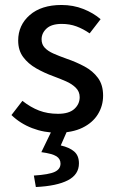

<svg xmlns="http://www.w3.org/2000/svg" viewBox="-20 -521 465 771"><path d="M210 12Q157 12 109 -6.5Q61 -25 26 -59L70 -116Q103 -90 137 -77Q171 -64 213 -64Q257 -64 278.5 -83.5Q300 -103 300 -131Q300 -153 284.5 -168.5Q269 -184 245 -194.5Q221 -205 194 -215Q158 -228 125.5 -246.5Q93 -265 73 -292Q53 -319 53 -358Q53 -420 99.5 -460.5Q146 -501 227 -501Q274 -501 314.5 -485Q355 -469 384 -444L340 -387Q314 -405 287 -415Q260 -425 228 -425Q187 -425 167 -406.5Q147 -388 147 -363Q147 -343 159.5 -329.5Q172 -316 194.5 -306Q217 -296 248 -285Q286 -272 319.5 -254Q353 -236 373.5 -208Q394 -180 394 -137Q394 -96 373 -62Q352 -28 311 -8Q270 12 210 12ZM124 230 116 184Q177 180 200 169Q223 158 223 136Q223 117 206.5 106.5Q190 96 146 90L191 -3H253L224 63Q259 71 278 87.5Q297 104 297 135Q297 180 252.5 203Q208 226 124 230Z"/></svg>

Font: Source Sans 3 Medium
Style: Regular
Weight: 500
Designer: Paul D. Hunt
Foundry: Adobe
Version: Version 3.052;hotconv 1.1.0;makeotfexe 2.6.0